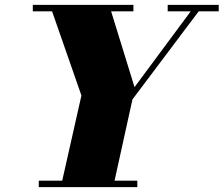

<svg xmlns="http://www.w3.org/2000/svg" viewBox="-20 -770 920 790"><path d="M230 0 315 -377 185 -750H429L533.5 -411.5L783 -748H816L525 -361L445.5 0ZM139.5 0V-26.5H545V0ZM115 -723.5V-750H529V-723.5ZM670 -723.5V-750H880V-723.5Z"/></svg>

Font: Bodoni Moda 9pt Black
Style: Italic
Weight: 900
Italic angle: -13°
Designer: Owen Earl
Foundry: indestructible type
Version: Version 2.004